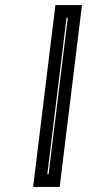

<svg xmlns="http://www.w3.org/2000/svg" viewBox="-20 -704 375 759"><path d="M219 10 301 -659 304 -684H279H224H199L196 -659L114 10L111 35H136H191H216L219 10ZM172 -15H167L243 -634H248L172 -15Z"/></svg>

Font: Gamestation Text Outline
Style: Italic
Weight: 400
Designer: Jonas Hecksher
Foundry: Jonas Hecksher, Playtypeª, e-types AS
Version: Version 1.003